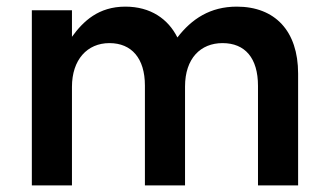

<svg xmlns="http://www.w3.org/2000/svg" viewBox="-20 -559 990 579"><path d="M76 -528V0H197V-297C197 -379 243 -429 310 -429C377 -429 417 -383 417 -301V0H538V-298C538 -383 585 -429 651 -429C719 -429 758 -384 758 -300V0H879V-337C879 -466 809 -539 694 -539C614 -539 558 -502 515 -446C487 -502 434 -539 358 -539C277 -539 231 -495 197 -448V-528Z"/></svg>

Font: Mission Medium
Style: Regular
Weight: 500
Version: Version 1.000;FEAKit 1.0